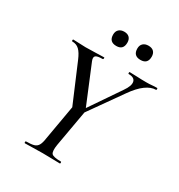

<svg xmlns="http://www.w3.org/2000/svg" viewBox="-187 -927 980 1052"><g transform="rotate(30 302.5 -401.0)"><path d="M295 -268 282 -280 449 -525Q477 -565 471.5 -589Q466 -613 429 -613Q426 -613 426 -619Q426 -625 429 -625Q452 -625 477.5 -623.5Q503 -622 535 -622Q556 -622 569.5 -623.5Q583 -625 602 -625Q605 -625 605 -619Q605 -613 602 -613Q571 -613 537.5 -588.5Q504 -564 469 -514ZM127 0Q123 0 123 -6Q123 -12 127 -12Q159 -12 176 -17Q193 -22 201.5 -37Q210 -52 214 -81L254 -310L326 -319L284 -81Q277 -38 287.5 -25Q298 -12 347 -12Q350 -12 350 -6Q350 0 347 0Q324 0 297 -1Q270 -2 238 -2Q205 -2 177 -1Q149 0 127 0ZM265 -271 150 -542Q134 -580 116.5 -596.5Q99 -613 73 -613Q69 -613 69 -619Q69 -625 73 -625Q91 -625 111.5 -623.5Q132 -622 151 -622Q182 -622 213.5 -623.5Q245 -625 266 -625Q270 -625 269 -619Q268 -613 264 -613Q230 -613 220.5 -604Q211 -595 220 -573L326 -317ZM446 -712Q400 -712 400 -758Q400 -779 412.5 -790.5Q425 -802 446 -802Q468 -802 479.5 -790.5Q491 -779 491 -758Q491 -712 446 -712ZM293 -712Q247 -712 247 -758Q247 -779 259.5 -790.5Q272 -802 293 -802Q314 -802 325.5 -790.5Q337 -779 337 -758Q337 -712 293 -712Z"/></g></svg>

Font: Cormorant Medium
Style: Italic
Weight: 500
Italic angle: -10°
Designer: Christian Thalmann (Catharsis Fonts)
Foundry: Catharsis Fonts
Version: Version 4.000